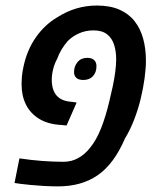

<svg xmlns="http://www.w3.org/2000/svg" viewBox="-20 -660 566 690"><path d="M189 9.8Q163.1 9.8 137.2 8.3Q111.3 6.8 88.9 4.6Q66.4 2.4 52.2 0.5L32.2 -2.4L49.8 -90.8Q92.8 -84.5 132.3 -81.5Q171.9 -78.6 208 -78.6Q237.3 -78.6 261.2 -92Q285.2 -105.5 303.7 -128.9Q326.7 -157.2 343.3 -199.2Q359.9 -241.2 373 -296.4Q379.9 -324.2 385.5 -351.1Q391.1 -377.9 394.3 -402.6Q397.5 -427.2 397.5 -447.3Q397.5 -475.6 390.1 -499Q382.8 -522.5 365 -536.6Q347.2 -550.8 315.9 -550.8Q287.6 -550.8 263.7 -540Q239.7 -529.3 222.7 -511.7Q210.9 -498 201.2 -481.9Q191.4 -465.8 185.5 -448.7Q175.8 -431.2 170.9 -411.1Q166 -391.1 166 -372.6Q166 -350.1 173.3 -332.8Q180.7 -315.4 196.8 -305.4Q212.9 -295.4 239.3 -293.9L255.4 -291.5L219.2 -209L200.2 -210.9Q152.8 -213.4 121.1 -232.7Q89.4 -252 73.5 -283.7Q57.6 -315.4 57.6 -356.4Q57.6 -370.1 58.8 -385.3Q60.1 -400.4 64.5 -420.9Q77.1 -480.5 109.1 -526.1Q141.1 -571.8 187 -598.6Q252.4 -640.1 328.1 -640.1Q375.5 -640.1 408.9 -625.5Q442.4 -610.8 463.4 -584.2Q484.4 -557.6 494.4 -521.5Q504.4 -485.4 504.4 -441.9Q504.4 -413.6 499.5 -377.9Q494.6 -342.3 485.4 -304.2Q476.1 -266.1 461.9 -229.5Q447.8 -192.9 429.2 -162.6Q390.1 -71.3 331.8 -30.8Q273.4 9.8 189 9.8ZM279.8 -372.6Q262.7 -372.6 254.4 -380.1Q246.1 -387.7 246.1 -400.9Q246.1 -421.9 258.8 -437Q271.5 -452.1 293 -452.1Q310.1 -452.1 318.4 -444.1Q326.7 -436 326.7 -422.4Q326.7 -399.9 314 -386.2Q301.3 -372.6 279.8 -372.6Z"/></svg>

Font: Open Sans SemiCondensed SemiBold
Style: Italic
Weight: 600
Width: 4
Italic angle: -12°
Designer: Monotype Design Team
Foundry: Monotype Imaging Inc.
Version: Version 3.000